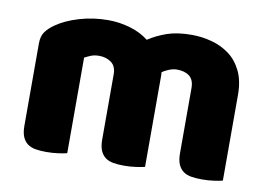

<svg xmlns="http://www.w3.org/2000/svg" viewBox="-61 -594 968 695"><g transform="rotate(10 423.0 -246.5)"><path d="M285 -501Q326 -501 365.5 -489.5Q405 -478 434 -455Q464 -475 501.5 -488Q539 -501 592 -501Q630 -501 666.5 -491Q703 -481 731.5 -459.5Q760 -438 777 -402.5Q794 -367 794 -316V-1Q784 2 762.5 5Q741 8 718 8Q696 8 678.5 5Q661 2 649 -7Q637 -16 630.5 -31.5Q624 -47 624 -72V-311Q624 -341 607 -354.5Q590 -368 561 -368Q547 -368 531 -361.5Q515 -355 507 -348Q508 -344 508 -340.5Q508 -337 508 -334V-1Q497 2 475.5 5Q454 8 432 8Q410 8 392.5 5Q375 2 363 -7Q351 -16 344.5 -31.5Q338 -47 338 -72V-311Q338 -341 319.5 -354.5Q301 -368 275 -368Q257 -368 244 -362.5Q231 -357 222 -352V-1Q212 2 190.5 5Q169 8 146 8Q124 8 106.5 5Q89 2 77 -7Q65 -16 58.5 -31.5Q52 -47 52 -72V-374Q52 -401 63.5 -417Q75 -433 95 -447Q129 -471 179.5 -486Q230 -501 285 -501Z"/></g></svg>

Font: BALOOCHETTANREGULAR
Style: Book
Weight: 400
Designer: Maithili Shingre and Ek Type
Foundry: Ek Type
Version: Version 1.100;PS 1.000;hotconv 1.0.88;makeotf.lib2.5.647800;